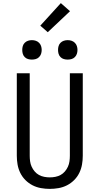

<svg xmlns="http://www.w3.org/2000/svg" viewBox="-20 -1206 640 1234"><path d="M300 8Q272 8 243.5 3Q215 -2 189.5 -15Q164 -28 143.5 -48.5Q123 -69 110.5 -94.5Q98 -120 93 -148Q88 -176 88 -205V-735H171V-205Q171 -187 173.5 -169Q176 -151 183.5 -134.5Q191 -118 203 -104Q215 -90 230.5 -81.5Q246 -73 264 -69.5Q282 -66 300 -66Q318 -66 336 -69.5Q354 -73 369.5 -81.5Q385 -90 397 -104Q409 -118 416.5 -134.5Q424 -151 426.5 -169Q429 -187 429 -205V-735H512V-205Q512 -176 507 -148Q502 -120 489.5 -94.5Q477 -69 456.5 -48.5Q436 -28 410.5 -15Q385 -2 356.5 3Q328 8 300 8ZM415 -823Q402 -823 390 -826.5Q378 -830 369 -839Q360 -848 356.5 -860Q353 -872 353 -885Q353 -898 356.5 -910Q360 -922 369 -931Q378 -940 390 -944Q402 -948 415 -948Q428 -948 440 -944Q452 -940 461 -931Q470 -922 474 -910Q478 -898 478 -885Q478 -872 474 -860Q470 -848 461 -839Q452 -830 440 -826.5Q428 -823 415 -823ZM185 -823Q172 -823 160 -826.5Q148 -830 139 -839Q130 -848 126.5 -860Q123 -872 123 -885Q123 -898 126.5 -910Q130 -922 139 -931Q148 -940 160 -944Q172 -948 185 -948Q198 -948 210 -944Q222 -940 231 -931Q240 -922 244 -910Q248 -898 248 -885Q248 -872 244 -860Q240 -848 231 -839Q222 -830 210 -826.5Q198 -823 185 -823ZM287 -999 239 -1041 371 -1186 430 -1134Z"/></svg>

Font: Iosevka Extended
Style: Regular
Weight: 400
Width: 7
Monospace: yes
Designer: Belleve Invis
Foundry: Belleve Invis
Version: Version 32.5.0; ttfautohint (v1.8.4)